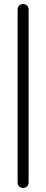

<svg xmlns="http://www.w3.org/2000/svg" viewBox="-20 -816 226 937"><path d="M119.6 -770.5V75.2Q119.6 85.9 111.8 93.5Q104 101.1 92.8 101.1Q81.5 101.1 73.7 93.5Q65.9 85.9 65.9 75.2V-770.5Q65.9 -781.2 73.7 -788.8Q81.5 -796.4 92.8 -796.4Q104 -796.4 111.8 -788.8Q119.6 -781.2 119.6 -770.5Z"/></svg>

Font: LaylaRuqaa
Style: Regular
Weight: 400
Version: Version 2.0